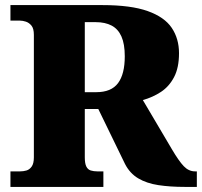

<svg xmlns="http://www.w3.org/2000/svg" viewBox="-20 -734 793 754"><path d="M21 0V-61H59Q72 -61 84 -64.5Q96 -68 104.5 -80Q113 -92 113 -116V-597Q113 -622 103.5 -633.5Q94 -645 81.5 -649Q69 -653 59 -653H21V-714H382Q494 -714 560 -690.5Q626 -667 654.5 -624.5Q683 -582 683 -525Q683 -468 663.5 -431Q644 -394 612 -373Q580 -352 541 -341L655 -148Q682 -102 701.5 -81.5Q721 -61 746 -61H753V0H706Q648 0 602 -7Q556 -14 523 -33.5Q490 -53 471 -90L366 -306H313V-116Q313 -92 319 -80Q325 -68 336.5 -64.5Q348 -61 362 -61H386V0ZM358 -372Q417 -372 443.5 -407.5Q470 -443 470 -513Q470 -561 457 -590.5Q444 -620 418.5 -633.5Q393 -647 356 -647H313V-372Z"/></svg>

Font: Noto Serif Khmer Black
Style: Regular
Weight: 900
Version: Version 2.003